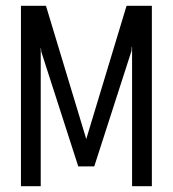

<svg xmlns="http://www.w3.org/2000/svg" viewBox="-20 -640 594 660"><path d="M52 0V-620H138L275 -167L276 -163H277L278 -167L415 -620H502V0H434V-478L433 -480L432 -465L304 -68H249L122 -462L121 -474L120 -476V0Z"/></svg>

Font: Smooch Sans Thin Medium
Style: Regular
Weight: 500
Version: Version 1.010